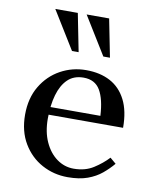

<svg xmlns="http://www.w3.org/2000/svg" viewBox="-83 -783 691 857"><g transform="rotate(10 263.0 -355.0)"><path d="M302 -32Q354 -32 391.5 -56Q429 -80 456 -109L483 -86Q462 -61 435.5 -39Q409 -17 372 -3.5Q335 10 282 10Q219 10 165.5 -19Q112 -48 79.5 -102.5Q47 -157 47 -232Q47 -307 79.5 -361.5Q112 -416 165.5 -445.5Q219 -475 282 -475Q345 -475 391 -450.5Q437 -426 462.5 -376Q488 -326 488 -250H137V-285H379Q375 -360 351.5 -400Q328 -440 276 -440Q232 -440 204.5 -413.5Q177 -387 163.5 -340Q150 -293 150 -232Q150 -172 170.5 -127Q191 -82 225.5 -57Q260 -32 302 -32ZM346 -548 240 -720H342L376 -548ZM204 -548 98 -720H200L234 -548Z"/></g></svg>

Font: Brygada 1918 Medium
Style: Regular
Weight: 500
Designer: Mateusz Machalski | Borys Kosmynka | Przemek Hoffer
Foundry: NIEPODLEGLA 2018
Version: Version 3.006